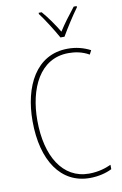

<svg xmlns="http://www.w3.org/2000/svg" viewBox="-103 -1007 681 1074"><g transform="rotate(-10 237.5 -470.0)"><path d="M292 -793H315C341 -838 381 -901 412 -943V-950H395C360 -906 330 -866 303 -824C278 -866 243 -916 213 -950H196V-943C222 -909 266 -840 292 -793ZM321 -699C356 -699 397 -693 437 -670L449 -693C408 -714 367 -724 321 -724C139 -724 57 -554 57 -359C57 -133 155 10 318 10C368 10 413 -2 444 -18V-43C416 -30 373 -15 318 -15C169 -15 84 -154 84 -358C84 -537 156 -699 321 -699Z"/></g></svg>

Font: Noto Sans Malayalam Condensed Thin
Style: Regular
Weight: 100
Width: 3
Designer: Jelle Bosma - Monotype Design Team
Foundry: Monotype Imaging Inc.
Version: Version 2.104